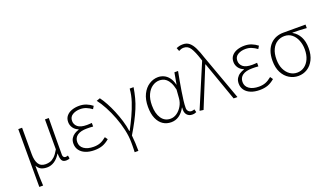

<svg xmlns="http://www.w3.org/2000/svg" viewBox="-85 -1441 3902 2272"><g transform="rotate(-20 1866.0 -304.5)"><path d="M102 198V-530H150V-196Q150 -118 177.5 -73.5Q205 -29 267 -29Q295 -29 322 -37Q349 -45 378 -71.5Q407 -98 438 -153V-530H486Q485 -452 484.5 -375Q484 -298 483.5 -221.5Q483 -145 483 -69Q483 -49 492.5 -39Q502 -29 516 -29Q524 -29 530.5 -30.5Q537 -32 547 -35L554 3Q546 8 535 10.5Q524 13 509 13Q470 13 455.5 -13Q441 -39 441 -99H439Q404 -42 361 -14.5Q318 13 270 13Q229 13 198 -0.5Q167 -14 144 -55Q144 -10 144 23Q144 56 145 83.5Q146 111 147 138Q148 165 150 198Z M866 13Q802 13 754.5 -6.5Q707 -26 681.5 -61.5Q656 -97 656 -143Q656 -183 672.5 -210Q689 -237 715.5 -254Q742 -271 771 -279V-284Q730 -300 707.5 -333Q685 -366 685 -406Q685 -452 710.5 -482.5Q736 -513 778 -528Q820 -543 871 -543Q920 -543 960.5 -527Q1001 -511 1035 -484L1014 -449Q980 -474 945.5 -488Q911 -502 870 -502Q814 -502 773.5 -477.5Q733 -453 733 -402Q733 -358 768 -328Q803 -298 883 -298Q899 -298 912 -299Q925 -300 945 -301V-256Q922 -258 904 -258.5Q886 -259 867 -259Q788 -259 746.5 -229.5Q705 -200 705 -146Q705 -91 750 -59.5Q795 -28 871 -28Q918 -28 954.5 -42Q991 -56 1032 -90L1056 -56Q1011 -18 967.5 -2.5Q924 13 866 13Z M1303 198Q1304 172 1304.5 154Q1305 136 1305 118Q1305 100 1305 75Q1305 -1 1286 -86Q1267 -171 1235.5 -253.5Q1204 -336 1165.5 -407.5Q1127 -479 1089 -527L1134 -543Q1163 -504 1193.5 -448.5Q1224 -393 1251 -328Q1278 -263 1299 -194.5Q1320 -126 1329 -60H1334Q1374 -135 1410 -212.5Q1446 -290 1472.5 -370Q1499 -450 1505 -530H1554Q1543 -463 1527 -401.5Q1511 -340 1485 -277.5Q1459 -215 1423.5 -147Q1388 -79 1340 1Q1345 46 1347.5 98.5Q1350 151 1350 198Z M1833 13Q1775 13 1730.5 -16.5Q1686 -46 1660 -105Q1634 -164 1634 -252Q1634 -345 1666.5 -410Q1699 -475 1752 -509Q1805 -543 1865 -543Q1901 -543 1936 -527.5Q1971 -512 1998.5 -477Q2026 -442 2040 -384H2042L2068 -530H2114Q2103 -474 2092 -413Q2081 -352 2071.5 -292.5Q2062 -233 2055.5 -180Q2049 -127 2049 -87Q2049 -61 2064.5 -45Q2080 -29 2103 -29Q2112 -29 2122.5 -31.5Q2133 -34 2140 -37L2150 1Q2141 6 2128 9.5Q2115 13 2096 13Q2055 13 2029.5 -17Q2004 -47 2012 -107H2009Q1943 13 1833 13ZM1839 -29Q1882 -29 1920 -55.5Q1958 -82 1984 -126.5Q2010 -171 2014 -224L2022 -329Q2010 -385 1991.5 -419.5Q1973 -454 1951.5 -471.5Q1930 -489 1908 -495Q1886 -501 1867 -501Q1820 -501 1778 -472.5Q1736 -444 1710 -388.5Q1684 -333 1684 -252Q1684 -150 1725 -89.5Q1766 -29 1839 -29Z M2240 7 2192 0 2424 -548 2415 -575Q2385 -668 2354 -717Q2323 -766 2270 -766Q2250 -766 2234.5 -760.5Q2219 -755 2207 -748L2191 -790Q2207 -797 2227 -802Q2247 -807 2275 -807Q2322 -807 2354.5 -780Q2387 -753 2412 -701Q2437 -649 2461 -574L2669 0H2621L2447 -492H2443Z M2947 13Q2883 13 2835.5 -6.5Q2788 -26 2762.5 -61.5Q2737 -97 2737 -143Q2737 -183 2753.5 -210Q2770 -237 2796.5 -254Q2823 -271 2852 -279V-284Q2811 -300 2788.5 -333Q2766 -366 2766 -406Q2766 -452 2791.5 -482.5Q2817 -513 2859 -528Q2901 -543 2952 -543Q3001 -543 3041.5 -527Q3082 -511 3116 -484L3095 -449Q3061 -474 3026.5 -488Q2992 -502 2951 -502Q2895 -502 2854.5 -477.5Q2814 -453 2814 -402Q2814 -358 2849 -328Q2884 -298 2964 -298Q2980 -298 2993 -299Q3006 -300 3026 -301V-256Q3003 -258 2985 -258.5Q2967 -259 2948 -259Q2869 -259 2827.5 -229.5Q2786 -200 2786 -146Q2786 -91 2831 -59.5Q2876 -28 2952 -28Q2999 -28 3035.5 -42Q3072 -56 3113 -90L3137 -56Q3092 -18 3048.5 -2.5Q3005 13 2947 13Z M3434 13Q3374 13 3321.5 -18.5Q3269 -50 3237 -111Q3205 -172 3205 -259Q3205 -330 3224 -381Q3243 -432 3275.5 -465Q3308 -498 3350 -514Q3392 -530 3438 -530H3719V-486Q3673 -490 3630 -491.5Q3587 -493 3541 -493V-489Q3596 -459 3627.5 -400Q3659 -341 3659 -256Q3659 -171 3628.5 -110.5Q3598 -50 3547 -18.5Q3496 13 3434 13ZM3434 -29Q3485 -29 3525 -57.5Q3565 -86 3588 -137Q3611 -188 3611 -258Q3611 -318 3590.5 -370.5Q3570 -423 3531 -455.5Q3492 -488 3436 -488Q3386 -488 3345 -462.5Q3304 -437 3279.5 -386Q3255 -335 3255 -259Q3255 -189 3279 -137.5Q3303 -86 3343.5 -57.5Q3384 -29 3434 -29Z"/></g></svg>

Font: Noto Sans TC ExtraLight
Style: Regular
Weight: 250
Designer: Ryoko NISHIZUKA  (kana, bopomofo & ideographs); Paul D. Hunt (Latin, Greek & Cyrillic); Sandoll Communications , Soo-you
Foundry: Adobe
Version: Version 2.004-H2;hotconv 1.0.118;makeotfexe 2.5.65603